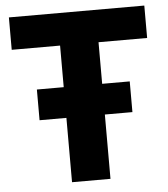

<svg xmlns="http://www.w3.org/2000/svg" viewBox="-51 -745 692 791"><g transform="rotate(-5 295.0 -349.5)"><path d="M215 -266H104V-393H215V-565H15V-699H575V-565H374V-393H488V-266H374V0H215Z"/></g></svg>

Font: Prompt SemiBold
Style: Regular
Weight: 600
Designer: Katatrad Team
Foundry: CadsonDemak
Version: Version 1.000